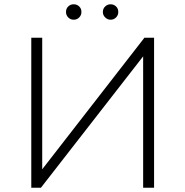

<svg xmlns="http://www.w3.org/2000/svg" viewBox="-20 -876 865 896"><path d="M126 0V-700H177V-86L654 -700H699V0H648V-613L171 0ZM496 -784Q482 -784 471 -794.5Q460 -805 460 -820Q460 -836 471 -846Q482 -856 496 -856Q511 -856 521.5 -846Q532 -836 532 -820Q532 -805 521.5 -794.5Q511 -784 496 -784ZM324 -784Q309 -784 298.5 -794.5Q288 -805 288 -820Q288 -836 298.5 -846Q309 -856 324 -856Q339 -856 349.5 -846Q360 -836 360 -820Q360 -805 349.5 -794.5Q339 -784 324 -784Z"/></svg>

Font: Modern
Style: Regular
Weight: 300
Designer: Julieta Ulanovsky
Foundry: Julieta Ulanovsky
Version: Version 8.000